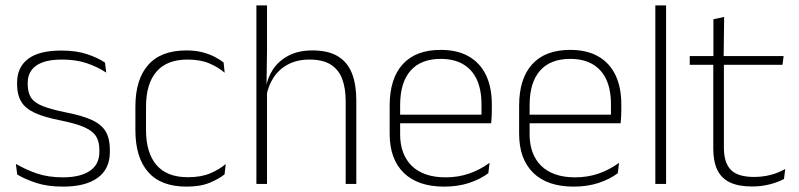

<svg xmlns="http://www.w3.org/2000/svg" viewBox="-20 -684 2971 714"><path d="M214.5 10Q156 10 113.5 -4.2Q71 -18.5 44 -35L39 -74.5Q75 -53.5 117 -39Q159 -24.5 214 -24.5Q278.5 -24.5 314 -48.5Q349.5 -72.5 349.5 -119V-127Q349.5 -157 337.5 -176.8Q325.5 -196.5 294.5 -210.5Q263.5 -224.5 206 -236Q144.5 -248 109 -264.5Q73.5 -281 58.5 -306.8Q43.5 -332.5 43.5 -371.5V-376Q43.5 -434 84.5 -465Q125.5 -496 208 -496Q264.5 -496 305 -482.2Q345.5 -468.5 370.5 -451L375 -414Q343.5 -435 303.2 -448.8Q263 -462.5 210 -462.5Q166 -462.5 138 -452Q110 -441.5 96.5 -422.2Q83 -403 83 -376V-371.5Q83 -340.5 95.2 -321.2Q107.5 -302 138.2 -289.8Q169 -277.5 222.5 -266.5Q286 -254.5 322.2 -237.5Q358.5 -220.5 373.5 -194.2Q388.5 -168 388.5 -128.5V-118.5Q388.5 -55.5 343.2 -22.8Q298 10 214.5 10Z M673.5 10Q578.5 10 531 -44.2Q483.5 -98.5 483.5 -199.5V-287.5Q483.5 -388.5 531 -442.5Q578.5 -496.5 673.5 -496.5Q707 -496.5 733.2 -489.5Q759.5 -482.5 779 -472.2Q798.5 -462 811.5 -451.5L815.5 -413.5Q792 -434 758.5 -448.2Q725 -462.5 677 -462.5Q600.5 -462.5 561.8 -417.5Q523 -372.5 523 -287V-200.5Q523 -116 561.8 -70.5Q600.5 -25 678.5 -25Q728 -25 762 -39.5Q796 -54 819.5 -74L815 -35.5Q794.5 -19 760 -4.5Q725.5 10 673.5 10Z M1265.5 0V-308Q1265.5 -356 1252.5 -390.5Q1239.5 -425 1210 -443.8Q1180.5 -462.5 1131 -462.5Q1085 -462.5 1051.2 -444.5Q1017.5 -426.5 997.2 -395.5Q977 -364.5 970 -324L956.5 -356H968.5Q974 -394 995.2 -426Q1016.5 -458 1053.2 -477.2Q1090 -496.5 1142 -496.5Q1201.5 -496.5 1237.2 -474.2Q1273 -452 1289 -410.8Q1305 -369.5 1305 -311.5V0ZM933.5 0V-664H973V-498.5L971 -359L973 -355V0Z M1632 10Q1534 10 1481.5 -41.2Q1429 -92.5 1429 -187V-290.5Q1429 -391.5 1477.5 -445Q1526 -498.5 1619 -498.5Q1681 -498.5 1723.2 -474.2Q1765.5 -450 1787.2 -404.8Q1809 -359.5 1809 -295.5V-278Q1809 -265.5 1808.5 -252.8Q1808 -240 1806.5 -225.5H1770Q1770.5 -245.5 1770.5 -263.2Q1770.5 -281 1770.5 -296Q1770.5 -350.5 1753.2 -388Q1736 -425.5 1702.2 -445.2Q1668.5 -465 1619 -465Q1545 -465 1506.5 -421Q1468 -377 1468 -293V-245V-239V-184.5Q1468 -147 1479 -117.5Q1490 -88 1511.2 -67.2Q1532.5 -46.5 1564 -35.5Q1595.5 -24.5 1637 -24.5Q1684 -24.5 1724.5 -38.5Q1765 -52.5 1800.5 -78.5L1796 -40Q1765.5 -17 1723.8 -3.5Q1682 10 1632 10ZM1449 -225.5V-257.5H1796.5V-225.5Z M2113.5 10Q2015.5 10 1963 -41.2Q1910.5 -92.5 1910.5 -187V-290.5Q1910.5 -391.5 1959 -445Q2007.5 -498.5 2100.5 -498.5Q2162.5 -498.5 2204.8 -474.2Q2247 -450 2268.8 -404.8Q2290.5 -359.5 2290.5 -295.5V-278Q2290.5 -265.5 2290 -252.8Q2289.5 -240 2288 -225.5H2251.5Q2252 -245.5 2252 -263.2Q2252 -281 2252 -296Q2252 -350.5 2234.8 -388Q2217.5 -425.5 2183.8 -445.2Q2150 -465 2100.5 -465Q2026.5 -465 1988 -421Q1949.5 -377 1949.5 -293V-245V-239V-184.5Q1949.5 -147 1960.5 -117.5Q1971.5 -88 1992.8 -67.2Q2014 -46.5 2045.5 -35.5Q2077 -24.5 2118.5 -24.5Q2165.5 -24.5 2206 -38.5Q2246.5 -52.5 2282 -78.5L2277.5 -40Q2247 -17 2205.2 -3.5Q2163.5 10 2113.5 10ZM1930.5 -225.5V-257.5H2278V-225.5Z M2417 0V-664H2457V0Z M2777.5 9.5Q2726 9.5 2694.2 -5.8Q2662.5 -21 2647.5 -52.2Q2632.5 -83.5 2632.5 -130.5V-459H2672V-134.5Q2672 -79 2697.8 -52.5Q2723.5 -26 2784.5 -26Q2815 -26 2844.2 -33.2Q2873.5 -40.5 2900 -55.5L2895.5 -18.5Q2872.5 -6 2841.2 1.8Q2810 9.5 2777.5 9.5ZM2545 -443V-475.5H2894L2890 -443ZM2633 -469.5V-612.5L2673 -621L2671 -469.5Z"/></svg>

Font: Anek Gujarati ExtraLight
Style: Regular
Weight: 250
Version: Version 1.003